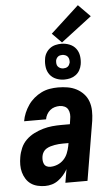

<svg xmlns="http://www.w3.org/2000/svg" viewBox="-64 -1031 628 1080"><g transform="rotate(-5 250.0 -490.5)"><path d="M146 8Q125 8 104 3Q83 -2 66.5 -13.5Q50 -25 39 -42.5Q28 -60 22.5 -80Q17 -100 17 -122Q17 -144 21 -166Q25 -191 36 -216.5Q47 -242 67 -261.5Q87 -281 112 -293.5Q137 -306 163 -313.5Q189 -321 215 -323.5Q241 -326 267 -326H315L319 -353Q319 -353 319 -353Q319 -353 319 -353Q322 -367 321 -382Q320 -397 313.5 -409Q307 -421 294 -427Q281 -433 266 -433Q252 -433 238 -429Q224 -425 212.5 -415.5Q201 -406 193.5 -392.5Q186 -379 184 -365H60Q64 -389 73.5 -411.5Q83 -434 97 -454.5Q111 -475 130.5 -491.5Q150 -508 172.5 -519Q195 -530 219 -534Q243 -538 266 -538Q294 -538 320.5 -533.5Q347 -529 370 -517Q393 -505 410.5 -486Q428 -467 436.5 -442.5Q445 -418 445.5 -390.5Q446 -363 442 -335L386 0H261L274 -76Q264 -58 250.5 -42.5Q237 -27 220.5 -15Q204 -3 185 2.5Q166 8 146 8ZM185 -97Q205 -97 225 -105Q245 -113 260 -128.5Q275 -144 283 -164Q291 -184 295 -204L298 -221H267Q255 -221 243 -220Q231 -219 219.5 -217Q208 -215 196 -211.5Q184 -208 173 -201.5Q162 -195 155 -184Q148 -173 146 -161Q144 -150 144.5 -138.5Q145 -127 149.5 -117Q154 -107 163.5 -102Q173 -97 185 -97ZM306 -579Q282 -579 260 -588Q238 -597 224.5 -615Q211 -633 207.5 -656.5Q204 -680 208 -704Q210 -721 219 -736.5Q228 -752 242 -762.5Q256 -773 273 -777Q290 -781 306 -781Q330 -781 352.5 -772Q375 -763 388.5 -745Q402 -727 405.5 -703.5Q409 -680 405 -656Q402 -639 393.5 -623.5Q385 -608 370.5 -597.5Q356 -587 339.5 -583Q323 -579 306 -579ZM306 -642Q312 -642 318.5 -643.5Q325 -645 330.5 -649Q336 -653 339 -659Q342 -665 344 -671Q345 -680 343.5 -689Q342 -698 337 -704.5Q332 -711 323.5 -714.5Q315 -718 306 -718Q300 -718 293.5 -716.5Q287 -715 282 -711Q277 -707 273.5 -701Q270 -695 269 -689Q268 -680 269 -671Q270 -662 275.5 -655.5Q281 -649 289 -645.5Q297 -642 306 -642ZM311 -788 258 -842 418 -989 485 -921Z"/></g></svg>

Font: Iosevka Curly XBdObl
Style: Regular
Weight: 800
Italic angle: -9°
Monospace: yes
Designer: Belleve Invis
Foundry: Belleve Invis
Version: Version 11.1.0; ttfautohint (v1.8.3)